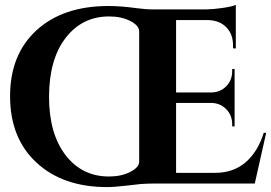

<svg xmlns="http://www.w3.org/2000/svg" viewBox="-20 -738 1091 772"><path d="M1040.5 -204.1H1050.3L1004.4 0H598.6Q572.3 0 544.9 2Q538.6 2.4 489.5 8.3Q440.4 14.2 410.2 14.2Q232.9 14.2 126.7 -84.2Q20.5 -182.6 20.5 -351.1Q20.5 -519 127 -616.5Q233.4 -713.9 417 -713.9Q464.8 -713.9 529.8 -705.1Q564.9 -700.2 598.1 -700.2H808.6Q839.8 -700.7 876.7 -706.3Q913.6 -711.9 928.2 -718.3V-543.5H917V-555.2Q917 -600.1 890.6 -627.7Q864.3 -655.3 819.3 -657.2H688V-366.2H828.6Q865.7 -366.7 889.6 -391.1Q913.6 -415.5 913.6 -452.1V-460.4L923.3 -460.9V-229.5L913.6 -230V-238.3Q913.6 -274.4 889.9 -298.8Q866.2 -323.2 830.1 -324.2H688V-43H844.7Q918 -43 967.3 -85.2Q1016.6 -127.4 1040.5 -204.1ZM539.6 -88.4V-611.3Q539.6 -635.3 503.9 -653.6Q468.3 -671.9 418.9 -671.9Q311 -671.9 244.4 -586.2Q177.7 -500.5 177.2 -350.1Q176.8 -202.1 242.9 -115.2Q309.1 -28.3 418.5 -28.3Q467.3 -28.3 503.4 -46.6Q539.6 -64.9 539.6 -88.4Z"/></svg>

Font: Cinzel Decorative Bold
Style: Regular
Weight: 700
Designer: Natanael Gama
Version: Version 1.001;PS 001.001;hotconv 1.0.56;makeotf.lib2.0.21325